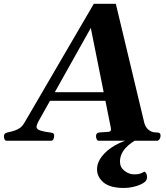

<svg xmlns="http://www.w3.org/2000/svg" viewBox="-79 -728 857 993"><path d="M493.7 -69.3 390.6 -583.5 118.7 -98.1Q116.2 -93.3 113 -85Q109.9 -76.7 109.9 -71.3Q109.9 -59.1 131.1 -52.5Q152.3 -45.9 182.1 -42.5Q194.8 -41 198 -36.9Q201.2 -32.7 201.2 -25.4Q201.2 -17.1 197.5 -8.5Q193.8 0 184.1 0H-44.9Q-52.2 0 -55.4 -7.6Q-58.6 -15.1 -58.6 -21.5Q-58.6 -34.2 -52 -38.1Q-45.4 -42 -40 -43Q-18.6 -47.4 -2.4 -53Q13.7 -58.6 25.6 -67.6Q37.6 -76.7 45.9 -90.8L406.2 -708.5H520L668 -89.8Q671.9 -76.7 679.9 -66.2Q688 -55.7 700.4 -49.3Q712.9 -43 730 -43Q741.7 -43 746.6 -39.3Q751.5 -35.6 751.5 -25.9Q751.5 -16.6 746.1 -8.3Q740.7 0 732.4 0H431.6Q423.8 0 420.7 -8.8Q417.5 -17.6 417.5 -23.4Q417.5 -41.5 435.1 -43Q467.8 -45.4 481.4 -46.1Q495.1 -46.9 495.1 -59.6Q495.1 -62 493.7 -69.3ZM149.4 -206.5 168.9 -251H484.9L494.6 -206.5ZM637.7 -24.9 649.9 -18.1Q595.7 8.3 568.6 39.6Q541.5 70.8 541.5 108.4Q541.5 137.7 565.2 155.8Q588.9 173.8 614.3 173.8Q628.4 173.8 638.9 171.9Q649.4 169.9 666.5 160.6Q670.4 158.2 676 167Q681.6 175.8 681.6 188Q681.6 204.1 668.9 213.9Q651.9 227.1 621.6 235.6Q591.3 244.1 561 244.1Q490.7 244.1 456.8 215.8Q422.9 187.5 422.9 147.5Q422.9 112.8 448.2 80.3Q473.6 47.9 516.8 23.2Q560.1 -1.5 613.3 -12.2Z"/></svg>

Font: Gelasio
Style: Italic
Weight: 400
Italic angle: -8.5°
Designer: Eben Sorkin
Foundry: Eben Sorkin
Version: Version 1.008